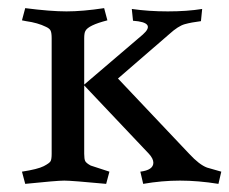

<svg xmlns="http://www.w3.org/2000/svg" viewBox="-20 -444 564 472"><path d="M325 -22Q357 -26 357 -44Q357 -54 346 -66L187 -234V-66Q187 -53 189.5 -48Q192 -43 203 -37L249 -22L241 8Q156 0 138 0Q120 0 42 8L34 -22Q73 -28 87.5 -35.5Q102 -43 104.5 -48Q107 -53 107 -66V-350Q107 -363 104.5 -368.5Q102 -374 93 -378Q73 -388 44 -392L34 -394L42 -424Q104 -416 143.5 -416Q183 -416 236 -424L244 -394Q197 -382 190 -368Q187 -363 187 -350V-236L331 -359Q365 -389 307 -393L304 -422Q345 -416 392.5 -416Q440 -416 477 -422L474 -392Q450 -389 434 -384.5Q418 -380 396 -360L270 -251L445 -66Q470 -39 489 -32L524 -22L517 8Q467 0 422.5 0Q378 0 332 8Z"/></svg>

Font: Buenard
Style: Regular
Weight: 400
Designer: Gustavo Ibarra
Foundry: FontFuror
Version: Version 1.001 2011